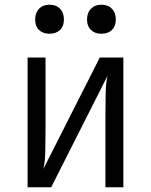

<svg xmlns="http://www.w3.org/2000/svg" viewBox="-20 -794 640 814"><path d="M97 0V-550H173V-240Q173 -198 172 -152.5Q171 -107 164 -78L403 -550H503V0H427V-311Q427 -353 428 -399Q429 -445 436 -473L197 0ZM410 -651Q382 -651 365.5 -667Q349 -683 349 -711Q349 -740 365.5 -757Q382 -774 410 -774Q438 -774 454.5 -757Q471 -740 471 -711Q471 -683 454.5 -667Q438 -651 410 -651ZM190 -651Q162 -651 145.5 -667Q129 -683 129 -711Q129 -740 145.5 -757Q162 -774 190 -774Q218 -774 234.5 -757Q251 -740 251 -711Q251 -683 234.5 -667Q218 -651 190 -651Z"/></svg>

Font: Pitagon Sans Mono Light
Style: Regular
Weight: 300
Monospace: yes
Designer: Travis Tran
Foundry: Pitagon
Version: Version 1.001; ttfautohint (v1.8.4.7-5d5b);gftools[0.9.26]